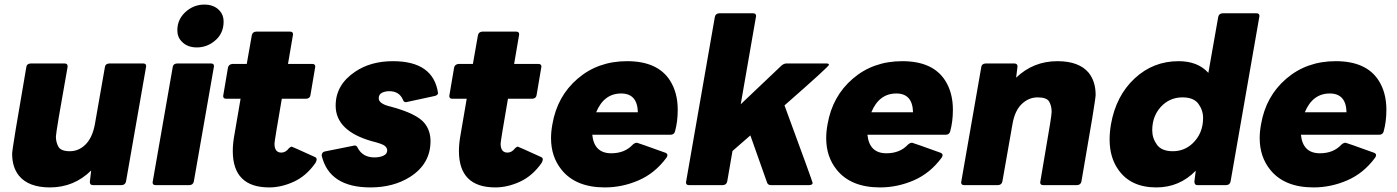

<svg xmlns="http://www.w3.org/2000/svg" viewBox="-20 -808 6096 838"><path d="M198 10Q104 10 62 -42Q33 -79 33 -137Q33 -159 95 -516Q97 -530 114 -531H262Q275 -531 275 -519V-516Q224 -231 224 -212Q224 -187 235 -167.5Q246 -148 285 -148Q324 -148 353.5 -177.5Q383 -207 394 -265L438 -516Q440 -530 457 -531H605Q618 -531 618 -519L530 -16Q527 -1 511 0H386Q372 0 372 -14L378 -64Q303 10 198 10Z M839 -601Q797 -601 773 -627Q754 -646 754 -676Q754 -728 797 -762Q830 -788 872 -788Q914 -788 938 -762Q956 -743 956 -714Q956 -659 914 -627Q881 -601 839 -601ZM807 0H659Q646 0 646 -12Q646 -15 734 -516Q736 -530 753 -531H901Q914 -531 914 -519L826 -16Q823 -1 807 0Z M1155 10Q996 10 996 -149Q996 -183 1004 -225L1030 -377H967Q954 -377 954 -389Q954 -392 975 -513Q978 -527 994 -529H1057L1079 -654Q1082 -669 1098 -670H1246Q1259 -670 1259 -658Q1259 -655 1237 -529H1343Q1356 -529 1356 -517Q1356 -514 1335 -393Q1333 -378 1316 -377H1210Q1178 -192 1178 -181Q1178 -142 1208 -142Q1227 -142 1241 -161Q1249 -168 1253 -168Q1255 -168 1356 -122Q1362 -119 1362 -112Q1362 -106 1357 -97Q1317 -40 1262.5 -15Q1208 10 1155 10Z M1597 10Q1417 10 1384 -129Q1384 -144 1398 -147L1528 -173Q1537 -173 1541 -163Q1563 -121 1614 -121Q1637 -121 1653.5 -128.5Q1670 -136 1670 -152Q1670 -162 1660 -171Q1650 -180 1602 -192Q1445 -237 1445 -347Q1445 -438 1530 -495Q1598 -541 1695 -541Q1872 -541 1892 -401Q1890 -392 1877 -389Q1755 -362 1752 -362Q1742 -362 1739 -372Q1723 -410 1679 -410Q1661 -410 1647 -403Q1633 -396 1633 -379Q1633 -355 1684 -343Q1801 -312 1834 -269Q1859 -237 1859 -192Q1859 -93 1770 -36Q1697 10 1597 10Z M2142 10Q1983 10 1983 -149Q1983 -183 1991 -225L2017 -377H1954Q1941 -377 1941 -389Q1941 -392 1962 -513Q1965 -527 1981 -529H2044L2066 -654Q2069 -669 2085 -670H2233Q2246 -670 2246 -658Q2246 -655 2224 -529H2330Q2343 -529 2343 -517Q2343 -514 2322 -393Q2320 -378 2303 -377H2197Q2165 -192 2165 -181Q2165 -142 2195 -142Q2214 -142 2228 -161Q2236 -168 2240 -168Q2242 -168 2343 -122Q2349 -119 2349 -112Q2349 -106 2344 -97Q2304 -40 2249.5 -15Q2195 10 2142 10Z M2620 10Q2493 10 2431 -67Q2385 -124 2385 -205Q2385 -234 2391 -266Q2412 -388 2501 -464.5Q2590 -541 2717 -541Q2850 -541 2904 -457Q2938 -404 2938 -329Q2938 -277 2926 -234Q2922 -220 2907 -220H2565Q2573 -139 2648 -139Q2707 -139 2742 -177Q2751 -185 2760 -185Q2763 -185 2885 -141Q2893 -137 2893 -131Q2893 -126 2889 -120Q2839 -52 2767.5 -21Q2696 10 2620 10ZM2764 -318Q2762 -400 2691 -400Q2616 -400 2582 -318Z M3511 0H3345Q3332 0 3328 -11L3255 -217L3177 -149L3154 -16Q3151 -1 3135 0H2987Q2974 0 2974 -12Q2974 -15 3100 -734Q3103 -749 3119 -750H3267Q3280 -750 3280 -738Q3280 -735 3213 -353L3391 -522Q3402 -531 3412 -531H3587Q3598 -531 3598 -525Q3598 -518 3404 -348Q3527 -14 3527 -9Q3525 0 3511 0Z M3821 10Q3694 10 3632 -67Q3586 -124 3586 -205Q3586 -234 3592 -266Q3613 -388 3702 -464.5Q3791 -541 3918 -541Q4051 -541 4105 -457Q4139 -404 4139 -329Q4139 -277 4127 -234Q4123 -220 4108 -220H3766Q3774 -139 3849 -139Q3908 -139 3943 -177Q3952 -185 3961 -185Q3964 -185 4086 -141Q4094 -137 4094 -131Q4094 -126 4090 -120Q4040 -52 3968.5 -21Q3897 10 3821 10ZM3965 -318Q3963 -400 3892 -400Q3817 -400 3783 -318Z M4681 0H4533Q4520 0 4520 -12L4543 -148Q4570 -302 4570 -320Q4570 -345 4559.5 -364Q4549 -383 4509 -383Q4470 -383 4439.5 -354Q4409 -325 4399 -266L4355 -16Q4352 -1 4336 0H4188Q4175 0 4175 -12Q4175 -15 4263 -516Q4265 -530 4282 -531H4407Q4421 -531 4421 -518L4415 -469Q4490 -541 4595 -541Q4690 -541 4732 -490Q4762 -452 4762 -394Q4762 -371 4700 -16Q4697 -1 4681 0Z M5027 10Q4916 10 4862 -66Q4823 -120 4823 -199Q4823 -231 4829 -266Q4851 -390 4932 -465.5Q5013 -541 5124 -541Q5208 -541 5254 -490L5297 -734Q5300 -749 5316 -750H5464Q5477 -750 5477 -738Q5477 -735 5351 -16Q5348 -1 5332 0H5206Q5193 0 5193 -16L5199 -63Q5128 10 5027 10ZM5099 -148Q5148 -148 5184 -181Q5231 -225 5231 -293Q5231 -327 5210.5 -355Q5190 -383 5141 -383Q5092 -383 5056 -351Q5009 -308 5009 -239Q5009 -205 5029.5 -176.5Q5050 -148 5099 -148Z M5713 10Q5586 10 5524 -67Q5478 -124 5478 -205Q5478 -234 5484 -266Q5505 -388 5594 -464.5Q5683 -541 5810 -541Q5943 -541 5997 -457Q6031 -404 6031 -329Q6031 -277 6019 -234Q6015 -220 6000 -220H5658Q5666 -139 5741 -139Q5800 -139 5835 -177Q5844 -185 5853 -185Q5856 -185 5978 -141Q5986 -137 5986 -131Q5986 -126 5982 -120Q5932 -52 5860.5 -21Q5789 10 5713 10ZM5857 -318Q5855 -400 5784 -400Q5709 -400 5675 -318Z"/></svg>

Font: YamahaIndonesia935. App XBold
Style: Italic
Weight: 800
Italic angle: -10°
Designer: Dalton Maag Ltd
Foundry: Dalton Maag Ltd
Version: Version 1.002; January 01, 2024; Regular/Italic